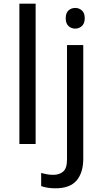

<svg xmlns="http://www.w3.org/2000/svg" viewBox="-20 -780 556 1040"><path d="M173 0H85V-760H173ZM336 -681Q336 -710 351 -723.5Q366 -737 388 -737Q408 -737 423.5 -723.5Q439 -710 439 -681Q439 -653 423.5 -639Q408 -625 388 -625Q366 -625 351 -639Q336 -653 336 -681ZM280 240Q255 240 236 236.5Q217 233 203 228V157Q218 161 234 164Q250 167 269 167Q301 167 322 149.5Q343 132 343 83V-536H431V80Q431 155 395 197.5Q359 240 280 240Z"/></svg>

Font: TSCustom
Style: Regular
Weight: 400
Designer: Monotype Design Team
Foundry: Monotype Imaging Inc.
Version: Version 2.004; ttfautohint (v1.8.3) -l 8 -r 50 -G 200 -x 14 